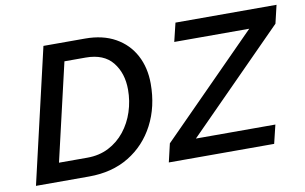

<svg xmlns="http://www.w3.org/2000/svg" viewBox="-70 -794 1475 928"><g transform="rotate(-10 667.0 -330.0)"><path d="M37 0 190 -660H394Q481 -660 542.5 -625.5Q604 -591 636.5 -530Q669 -469 669 -390Q669 -278 623 -189.5Q577 -101 494 -50.5Q411 0 298 0ZM166 -91H305Q364 -91 410.5 -115Q457 -139 489.5 -180Q522 -221 539 -273Q556 -325 556 -381Q556 -462 513 -515.5Q470 -569 381 -569H277ZM689 0 710 -90 1184 -569H816L838 -660H1334L1313 -571L838 -91H1228L1206 0Z"/></g></svg>

Font: Work Sans Medium
Style: Italic
Weight: 500
Italic angle: -13°
Designer: Wei Huang
Foundry: Wei Huang
Version: Version 2.012; ttfautohint (v1.8.3)